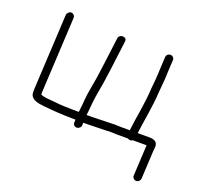

<svg xmlns="http://www.w3.org/2000/svg" viewBox="-112 -624 946 892"><g transform="rotate(20 361.0 -178.0)"><path d="M322 -19 322.7 -32H348.7C376.9 -32 404.7 -34 429.8 -34C438.5 -34.7 448.5 -35 459.8 -35C471.8 -34.3 482.4 -34 491.8 -34H542.8C546.6 -31.3 550.7 -30 555.1 -30C559.4 -30 563.3 -31.3 566.8 -34H634.8L626.8 119C626.2 129.6 635.2 138 645.8 138C656.4 138 665.2 129.6 665.8 119L673.2 -22C673.4 -26 674 -31.7 675 -39C676.4 -64 660.7 -73 634.8 -73H576.8C576.9 -74 576.9 -74 577 -76C585.5 -144.8 600 -210.9 604 -286C607 -320.7 611.1 -355.2 611.4 -390L614.5 -448C615 -458.6 606 -467 595.5 -467C584.9 -467 576 -458.6 575.5 -448L572.4 -390C572.1 -356 568 -321.1 565 -287C561.1 -212.2 546.2 -146.4 538.1 -78C538 -76 538 -76 537.8 -73H493.8C485.2 -73 474.5 -73.3 461.9 -74C449.9 -74 439.2 -73.7 429.8 -73C405.2 -73 378.2 -71 350.7 -71H324.7C325.6 -75.7 326.2 -80.7 326.5 -86C329.9 -121.9 332 -152.3 338.8 -187C353.3 -262.9 361.9 -347.4 372.3 -426L375.7 -452C380.1 -477.1 341 -478.6 336.8 -455L333.5 -429C326 -372.3 318.6 -306.6 310.2 -251C304.5 -212.9 295.6 -174.9 292.2 -137C291.3 -120.3 289.8 -104 287.6 -88C287.3 -82 286.7 -76.7 285.8 -72H274.8C220.7 -73.1 204.5 -72.4 166 -77C139.2 -79.8 113.7 -79.6 94.6 -88C94.2 -92.7 94.1 -96.7 94.2 -100L113.8 -474C114.4 -484.3 105.5 -494 95.4 -494C85.2 -494 75.4 -484.3 74.8 -474L55.2 -100C55 -94.7 55 -88.7 55.3 -82C58.3 -50.8 92.2 -44.8 125.7 -41.5C180 -36.2 204.2 -34.3 271.7 -33H283.7L283 -19C282.4 -8.4 290.4 0 301 0C311.6 0 321.4 -8.4 322 -19Z"/></g></svg>

Font: Just Breathe
Style: Obl1
Weight: 400
Foundry: Cannot Into Space Fonts
Version: Version 0.72